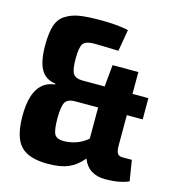

<svg xmlns="http://www.w3.org/2000/svg" viewBox="-106 -794 832 899"><g transform="rotate(15 309.5 -345.0)"><path d="M582 -108 598 -8Q553 12 485 12Q402 12 375 -59Q344 -21 305.5 -4.5Q267 12 206 12Q113 12 73.5 -30Q34 -72 34 -175Q34 -344 144 -356V-360Q95 -366 73 -405Q51 -444 51 -521Q51 -581 62.5 -617Q74 -653 103.5 -671.5Q133 -690 170.5 -696Q208 -702 274 -702Q354 -702 407 -690L389 -585Q299 -588 270 -588Q231 -588 218 -571Q205 -554 205 -498Q205 -444 217 -425.5Q229 -407 263 -407H370L380 -513H505V-407H582V-304H505V-159Q505 -130 512 -119Q519 -108 537 -108ZM252 -110Q319 -112 366 -153V-304H255Q219 -304 207 -284Q195 -264 195 -205Q195 -148 206 -129Q217 -110 252 -110Z"/></g></svg>

Font: exo2condensed_b
Style: Bold
Weight: 700
Width: 3
Designer: Natanael Gama
Version: Version 1.001;PS 001.001;hotconv 1.0.70;makeotf.lib2.5.58329